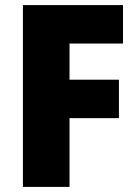

<svg xmlns="http://www.w3.org/2000/svg" viewBox="-20 -734 541 754"><path d="M253 0H70V-714H463V-563H253V-421H447V-270H253Z"/></svg>

Font: Noto Sans Tamil SemiCondensed Black
Style: Regular
Weight: 900
Width: 4
Designer: Jelle Bosma - Monotype Design Team
Foundry: Monotype Imaging Inc.
Version: Version 2.004; ttfautohint (v1.8.4.7-5d5b)